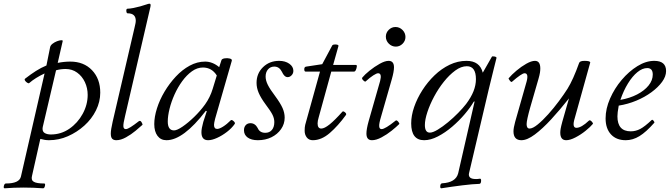

<svg xmlns="http://www.w3.org/2000/svg" viewBox="-88 -745 3621 1038"><path d="M-63 273Q-70 273 -67 260Q-64 247 -56 247Q16 247 25 210L153 -348Q102 -324 70 -296Q67 -293 59.5 -297.5Q52 -302 47.5 -309Q43 -316 48 -320Q79 -344 106.5 -361.5Q134 -379 163 -391L183 -490Q185 -500 196 -508.5Q207 -517 220 -522Q233 -527 242.5 -527.5Q252 -528 251 -523L224 -405Q259 -412 292 -412Q365 -412 409.5 -365.5Q454 -319 454 -244Q454 -195 431 -148.5Q408 -102 368 -66Q328 -30 279 -8.5Q230 13 177 13Q155 13 130 6L85 206Q79 229 95 238Q111 247 151 247Q158 247 155 260Q152 273 145 273Q118 271 92 270Q66 269 40 269Q13 269 -13 270Q-39 271 -63 273ZM187 -18Q242 -18 287 -49Q332 -80 359 -129.5Q386 -179 386 -232Q386 -269 371 -301Q356 -333 329 -352.5Q302 -372 267 -372Q240 -372 215 -365L143 -58Q142 -52 142 -49Q142 -32 155 -25Q168 -18 187 -18Z M541 13Q526 13 518.5 5Q511 -3 511 -23Q511 -43 521 -87L639 -594Q642 -607 644 -616.5Q646 -626 646 -633Q646 -673 602 -673Q596 -673 595 -685.5Q594 -698 602 -698Q613 -698 631.5 -701.5Q650 -705 670 -710.5Q690 -716 704 -721Q714 -725 721 -725Q729 -725 725 -707L588 -117Q578 -77 579 -62Q580 -47 592 -47Q601 -47 618.5 -58Q636 -69 663 -90Q671 -95 677.5 -84Q684 -73 682 -70Q669 -58 645 -38Q621 -18 593 -2.5Q565 13 541 13Z M812 13Q781 13 763.5 -10.5Q746 -34 746 -74Q746 -113 760.5 -159Q775 -205 801.5 -249.5Q828 -294 862.5 -331Q897 -368 937.5 -390Q978 -412 1021 -412Q1061 -412 1097 -382L1109 -419Q1111 -427 1126 -429.5Q1141 -432 1154.5 -428.5Q1168 -425 1165 -416L1075 -103Q1069 -79 1069 -70Q1069 -48 1086 -48Q1098 -48 1118 -60.5Q1138 -73 1160 -95Q1165 -99 1175 -90Q1185 -81 1181 -75Q1165 -52 1139 -32Q1113 -12 1085.5 0.5Q1058 13 1037 13Q1001 13 1001 -30Q1001 -50 1011 -86L1030 -144L1025 -146Q903 13 812 13ZM853 -40Q869 -40 899 -60.5Q929 -81 962 -113Q995 -145 1021 -181Q1048 -219 1062 -265L1084 -337Q1057 -380 1009 -380Q978 -380 949.5 -359.5Q921 -339 897 -306Q873 -273 855.5 -234Q838 -195 828.5 -156.5Q819 -118 819 -88Q819 -40 853 -40Z M1306 13Q1271 13 1251 -1.5Q1231 -16 1231 -41Q1231 -58 1240.5 -68.5Q1250 -79 1266 -79Q1291 -79 1305 -53Q1316 -27 1346 -27Q1369 -27 1382 -42.5Q1395 -58 1395 -85Q1395 -105 1385 -125Q1375 -145 1347 -182Q1322 -216 1310.5 -243Q1299 -270 1299 -297Q1299 -348 1334 -382Q1369 -416 1421 -416Q1454 -416 1476 -400.5Q1498 -385 1498 -362Q1498 -348 1488.5 -338Q1479 -328 1467 -328Q1449 -328 1436 -357Q1422 -385 1395 -385Q1374 -385 1361 -370Q1348 -355 1348 -331Q1348 -310 1360 -286Q1372 -262 1400 -225Q1428 -187 1439.5 -161Q1451 -135 1451 -109Q1451 -75 1431.5 -47Q1412 -19 1379.5 -3Q1347 13 1306 13Z M1603 13Q1582 13 1570.5 -2Q1559 -17 1559 -38Q1559 -58 1562 -70L1642 -358H1564Q1557 -358 1557 -371Q1557 -384 1568 -385L1654 -398L1708 -499Q1711 -505 1726.5 -504.5Q1742 -504 1742 -497L1713 -394H1836Q1842 -394 1841 -385Q1840 -376 1836 -367Q1832 -358 1826 -358H1703L1635 -111Q1629 -91 1629 -78Q1629 -50 1649 -50Q1666 -50 1694 -72.5Q1722 -95 1763 -141Q1767 -146 1777 -138Q1787 -130 1782 -123Q1740 -65 1695 -26Q1650 13 1603 13Z M2052 -493Q2030 -493 2014 -509Q1998 -525 1998 -547Q1998 -568 2013.5 -583.5Q2029 -599 2050 -599Q2072 -599 2088 -583Q2104 -567 2104 -545Q2104 -524 2088.5 -508.5Q2073 -493 2052 -493ZM1923 13Q1893 13 1893 -23Q1893 -47 1905 -90L1967 -307Q1978 -349 1956 -349Q1948 -349 1930 -337.5Q1912 -326 1889 -305Q1886 -301 1876 -310.5Q1866 -320 1871 -326Q1884 -342 1910 -363Q1936 -384 1964.5 -400Q1993 -416 2013 -416Q2042 -416 2042 -381Q2042 -358 2030 -316L1972 -114Q1961 -78 1962 -62.5Q1963 -47 1975 -47Q1994 -47 2051 -93Q2056 -97 2064.5 -87.5Q2073 -78 2070 -74Q2055 -59 2029.5 -38.5Q2004 -18 1975 -2.5Q1946 13 1923 13Z M2298 273Q2292 273 2292 264Q2292 247 2302 246Q2376 242 2389 192L2478 -197L2473 -195Q2455 -164 2424.5 -128Q2394 -92 2356.5 -60Q2319 -28 2279.5 -7.5Q2240 13 2205 13Q2135 13 2135 -78Q2135 -120 2151 -166.5Q2167 -213 2195.5 -257.5Q2224 -302 2261.5 -338Q2299 -374 2343 -395Q2387 -416 2434 -416Q2506 -416 2522 -352L2571 -438Q2573 -442 2585.5 -439.5Q2598 -437 2596 -431Q2590 -406 2580.5 -369Q2571 -332 2554 -261L2448 190Q2444 205 2452.5 214Q2461 223 2486 223Q2490 223 2495.5 222.5Q2501 222 2507 221Q2513 221 2513 231Q2513 248 2504 249Q2467 250 2411 257Q2355 264 2298 273ZM2236 -28Q2252 -28 2278.5 -44Q2305 -60 2334 -84Q2363 -108 2389 -134.5Q2415 -161 2432 -183Q2459 -219 2472 -252Q2485 -285 2485 -317Q2485 -387 2436 -387Q2405 -387 2373 -363.5Q2341 -340 2311.5 -303Q2282 -266 2259 -223Q2236 -180 2222.5 -139Q2209 -98 2209 -69Q2209 -28 2236 -28Z M2731 13Q2688 13 2688 -35Q2688 -53 2697 -86L2759 -304Q2771 -349 2748 -349Q2733 -349 2680 -303Q2676 -299 2668 -309.5Q2660 -320 2662 -322Q2678 -341 2704 -363Q2730 -385 2757.5 -400.5Q2785 -416 2804 -416Q2833 -416 2833 -375Q2833 -364 2831 -351.5Q2829 -339 2823 -318L2779 -166Q2759 -95 2759 -74Q2759 -50 2775 -50Q2792 -50 2819 -72Q2846 -94 2876 -127.5Q2906 -161 2933.5 -198Q2961 -235 2980 -265Q2995 -289 3011 -324.5Q3027 -360 3043 -405Q3047 -416 3072 -416Q3103 -416 3103 -407L3020 -109Q3011 -80 3013.5 -67Q3016 -54 3028 -54Q3055 -54 3096 -93Q3101 -98 3110.5 -88.5Q3120 -79 3117 -75Q3104 -59 3078 -38Q3052 -17 3023 -2Q2994 13 2973 13Q2941 13 2941 -28Q2941 -37 2943 -49Q2945 -61 2952 -87L2988 -213Q2939 -151 2892 -100Q2845 -49 2803.5 -18Q2762 13 2731 13Z M3295 13Q3244 13 3215 -18.5Q3186 -50 3186 -105Q3186 -157 3210 -212Q3234 -267 3273 -313Q3312 -359 3358 -387.5Q3404 -416 3449 -416Q3513 -416 3513 -361Q3513 -332 3491.5 -302.5Q3470 -273 3434 -246.5Q3398 -220 3352.5 -201Q3307 -182 3257 -174Q3253 -152 3251.5 -139Q3250 -126 3250 -116Q3250 -35 3322 -35Q3349 -35 3373.5 -48Q3398 -61 3435 -96Q3439 -100 3445.5 -92Q3452 -84 3449 -81Q3405 -31 3369 -9Q3333 13 3295 13ZM3266 -205Q3317 -214 3356.5 -234.5Q3396 -255 3418.5 -283Q3441 -311 3441 -342Q3441 -377 3411 -377Q3385 -377 3358 -355Q3331 -333 3307 -294Q3283 -255 3266 -205Z"/></svg>

Font: Junicode SmExp
Style: Italic
Weight: 400
Width: 6
Italic angle: -11°
Designer: Peter S. Baker
Version: Version 2.205; ttfautohint (v1.8.4)